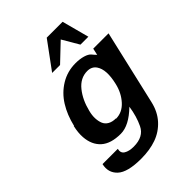

<svg xmlns="http://www.w3.org/2000/svg" viewBox="-268 -877 1199 1199"><g transform="rotate(-45 332.0 -277.0)"><path d="M560.1 -573.2H490.2L425.8 -683.1L310.1 -573.2H240.2L372.1 -752.9H512.2ZM101.1 -243.2 103 -242.2Q121.6 -321.8 159.2 -381.8Q196.8 -441.9 255.6 -477.5Q314.5 -513.2 386.2 -513.2Q423.3 -513.2 452.9 -504.6Q482.4 -496.1 495.1 -481Q505.4 -467.8 519 -454.1L528.8 -499H664.1L549.8 -4.9Q533.7 64.5 491.5 110.8Q449.2 157.2 389.9 178.2Q330.6 199.2 254.9 199.2Q134.8 199.2 89.8 157.2Q45.4 115.7 60.1 51.8H194.8Q187 83.5 210.7 98.1Q234.4 112.8 274.9 112.8Q363.3 112.8 393.1 49.8Q420.9 -7.3 432.1 -83Q347.7 -1 274.9 -1Q187.5 -1 142.8 -41.3Q98.1 -81.5 92.8 -153.8Q89.8 -193.4 101.1 -243.2ZM320.8 -90.8 319.8 -88.9Q375.5 -88.9 416.5 -134.3Q457.5 -179.7 472.2 -244.1Q497.1 -348.6 462.9 -397.9Q442.9 -426.8 403.8 -426.8Q341.8 -426.8 297.9 -372.1Q255.9 -319.8 236.8 -242.2Q228.5 -210.4 229.7 -182.9Q231 -155.3 239.7 -134.8Q248.5 -114.3 269.3 -102.5Q290 -90.8 320.8 -90.8Z"/></g></svg>

Font: Perun
Style: Bold Italic
Weight: 700
Italic angle: -12°
Foundry: Copyright (c) Stefan Peev, Context Ltd, 2016
Version: Version 001.000